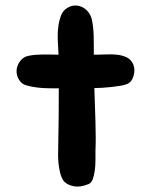

<svg xmlns="http://www.w3.org/2000/svg" viewBox="-20 -590 552 702"><path d="M467 -355Q475 -336 468.5 -313Q462 -290 445 -283Q436 -279 421 -276.5Q406 -274 388.5 -272Q371 -270 354 -269Q337 -268 325 -268Q326 -238 327 -206.5Q328 -175 329 -145Q330 -115 330 -87.5Q330 -60 329 -38Q329 -23 329 -3.5Q329 16 326.5 34Q324 52 319 65.5Q314 79 304 83Q273 96 247.5 90.5Q222 85 211 69Q203 56 199 38.5Q195 21 193.5 2.5Q192 -16 192.5 -33.5Q193 -51 193 -64Q194 -106 194.5 -159.5Q195 -213 195 -267H180Q168 -267 149.5 -267.5Q131 -268 112.5 -270.5Q94 -273 78 -277.5Q62 -282 55 -291Q44 -304 41.5 -319Q39 -334 43.5 -347.5Q48 -361 58 -371.5Q68 -382 81 -385Q99 -390 132 -390.5Q165 -391 194 -390Q193 -400 193 -409.5Q193 -419 192 -428Q191 -440 191 -458.5Q191 -477 193.5 -495.5Q196 -514 202 -530.5Q208 -547 219 -556Q234 -568 249.5 -569.5Q265 -571 278.5 -565Q292 -559 301.5 -547.5Q311 -536 315 -522Q318 -510 320 -493.5Q322 -477 322.5 -459Q323 -441 323 -423Q323 -405 323 -390H333Q348 -390 368 -391Q388 -392 407.5 -390Q427 -388 443 -380.5Q459 -373 467 -355Z"/></svg>

Font: BM JUA
Style: Regular
Weight: 400
Designer: BONGJIN KIM, JAEHYUN KEUM, JUHEE TAE
Foundry: WOOWA BROTHERS Corporation.
Version: Version 1.100